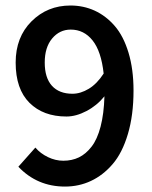

<svg xmlns="http://www.w3.org/2000/svg" viewBox="-20 -668 553 700"><path d="M244.1 -326.2Q273.9 -326.2 304 -344.5Q334 -362.8 357.9 -399.9Q349.1 -481 317.6 -520.5Q286.1 -560.1 237.8 -560.1Q197.3 -560.1 170.2 -527.8Q143.1 -495.6 143.1 -439.9Q143.1 -384.3 169.4 -355.2Q195.8 -326.2 244.1 -326.2ZM216.8 12.2Q115.7 12.2 46.9 -60.1L108.9 -129.9Q127.4 -108.4 154.8 -95.2Q182.1 -82 210.9 -82Q242.2 -82 267.6 -94.2Q293 -106.4 313.7 -133.1Q334.5 -159.7 346.7 -206.3Q358.9 -252.9 360.8 -316.9Q333.5 -283.2 295.4 -263.2Q257.3 -243.2 222.2 -243.2Q137.7 -243.2 87.4 -293.2Q37.1 -343.3 37.1 -439.9Q37.1 -532.7 95 -590.3Q152.8 -647.9 236.8 -647.9Q284.2 -647.9 325.2 -629.2Q366.2 -610.4 398.2 -573.5Q430.2 -536.6 448.5 -476.1Q466.8 -415.5 466.8 -337.9Q466.8 -248.5 446.3 -179.4Q425.8 -110.4 390.6 -69.6Q355.5 -28.8 311.5 -8.3Q267.6 12.2 216.8 12.2Z"/></svg>

Font: Source Sans 3 Semibold
Style: Regular
Weight: 600
Designer: Paul D. Hunt
Foundry: Adobe
Version: Version 3.052;hotconv 1.1.0;makeotfexe 2.6.0